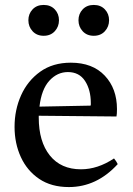

<svg xmlns="http://www.w3.org/2000/svg" viewBox="-20 -746 537 778"><path d="M259 12Q188 12 139 -21Q90 -54 64.5 -109.5Q39 -165 39 -232Q39 -301 65.5 -360Q92 -419 143 -455.5Q194 -492 267 -492Q355 -492 404.5 -439.5Q454 -387 454 -304Q454 -294 453.5 -286.5Q453 -279 452 -274L137 -277Q137 -273 137 -270Q137 -172 182 -116Q227 -60 308 -60Q376 -60 442 -104Q452 -92 457 -81Q372 12 259 12ZM140 -314 347 -318Q348 -320 348 -323.5Q348 -327 348 -328Q348 -382 324.5 -418Q301 -454 255 -454Q212 -454 180 -419Q148 -384 140 -314ZM95 -664Q95 -690 112 -708Q129 -726 157 -726Q185 -726 202 -708Q219 -690 219 -664Q219 -638 202 -619.5Q185 -601 157 -601Q129 -601 112 -619.5Q95 -638 95 -664ZM298 -664Q298 -690 315 -708Q332 -726 360 -726Q388 -726 405 -708Q422 -690 422 -664Q422 -638 405 -619.5Q388 -601 360 -601Q332 -601 315 -619.5Q298 -638 298 -664Z"/></svg>

Font: Tiro Telugu
Style: Regular
Weight: 400
Designer: Telugu: John Hudson & Fiona Ross. Latin: John Hudson.
Foundry: Tiro Typeworks Ltd.
Version: Version 1.52